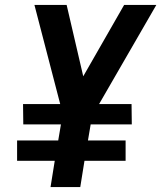

<svg xmlns="http://www.w3.org/2000/svg" viewBox="-20 -755 651 775"><path d="M184 0 201 -106H49V-188H215L226 -253H74L73 -335H223L119 -735H249L316 -447L481 -735H611L380 -335H511L512 -253H346L335 -188H487V-106H321L304 0Z"/></svg>

Font: Iosevka Aile
Style: Bold Italic
Weight: 700
Italic angle: -9°
Designer: Belleve Invis
Foundry: Belleve Invis
Version: Version 28.0.1; ttfautohint (v1.8.4)